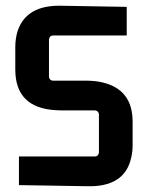

<svg xmlns="http://www.w3.org/2000/svg" viewBox="-20 -644 512 668"><path d="M163.1 -363.3Q151.4 -365.2 150.4 -377V-506.8Q152.3 -519.5 163.1 -520.5H420.9V-620.1L193.4 -624Q73.2 -627 42 -538.1Q33.2 -511.7 33.2 -480.5V-402.3Q33.2 -268.6 173.8 -260.7Q183.6 -259.8 192.4 -259.8H311.5Q323.2 -257.8 324.2 -246.1V-113.3Q322.3 -100.6 311.5 -99.6H45.9V0L282.2 3.9Q414.1 7.8 436.5 -95.7Q441.4 -116.2 441.4 -138.7V-220.7Q441.4 -333 335.9 -357.4Q310.5 -363.3 281.2 -363.3Z"/></svg>

Font: Gemunu Libre
Style: Bold
Weight: 700
Designer: Pushpananda Ekanayake, Sol Matas, Kosala Senevirathne
Foundry: Mooniak
Version: Version 1.001